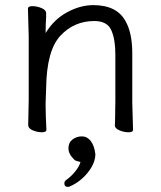

<svg xmlns="http://www.w3.org/2000/svg" viewBox="-20 -505 628 749"><path d="M496 -105 499 1Q499 11 481.5 11Q464 11 446 3.5Q428 -4 428 -16V-17Q429 -25 429 -44L430 -115V-293Q430 -352 414 -387.5Q398 -423 348 -423Q269 -423 215.5 -365.5Q162 -308 160 -162Q159 -129 158 -105V-89Q158 -59 161 1Q161 11 143.5 11Q126 11 108 3.5Q90 -4 90 -17L92 -115V-364L89 -471Q89 -481 106.5 -481Q124 -481 142 -473.5Q160 -466 160 -453V-439Q158 -411 158 -376Q190 -429 241.5 -457Q293 -485 344 -485Q436 -485 470 -422Q496 -376 496 -297ZM245 224Q231 224 231 210Q231 203 237 198Q256 185 272.5 165Q289 145 294 127Q292 126 282.5 124Q273 122 269 117Q247 96 247 73.5Q247 51 263 39Q279 27 299.5 27Q320 27 334 45Q348 63 352 96Q352 131 323 167.5Q294 204 253 222Q249 224 245 224Z"/></svg>

Font: LXGW WenKai
Style: Regular
Weight: 400
Designer: LXGW / Fontworks Inc.
Foundry: LXGW / Fontworks Inc.
Version: Version 1.520; June 14, 2025